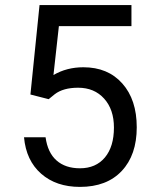

<svg xmlns="http://www.w3.org/2000/svg" viewBox="-20 -731 602 761"><path d="M100.6 -356.4 172.9 -337.9 196.8 -357.4C219.2 -374.7 250.2 -383.3 289.6 -383.3C332.5 -383.3 366.9 -368.9 392.8 -340.1C418.7 -311.3 431.6 -273.1 431.6 -225.6C431.6 -175.1 419.7 -135.6 395.8 -106.9C371.8 -78.3 338.9 -64 296.9 -64C258.5 -64 227.5 -74.3 204.1 -95C180.7 -115.6 166.2 -146.3 160.6 -187H75.2C80.7 -125.5 103.4 -77.3 143.1 -42.5C182.8 -7.6 234 9.8 296.9 9.8C367.8 9.8 423.1 -11.3 462.6 -53.5C502.2 -95.6 522 -153.3 522 -226.6C522 -299.5 502.9 -357.3 464.8 -400.1C426.8 -443 375.3 -464.4 310.5 -464.4C266.3 -464.4 226.7 -454.1 191.9 -433.6L213.4 -627.4H501V-710.9H136.7Z"/></svg>

Font: Roboto1
Style: rg
Weight: 400
Designer: Google
Version: Version 2.137; 2017